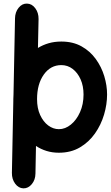

<svg xmlns="http://www.w3.org/2000/svg" viewBox="-20 -783 609 1055"><path d="M108.4 252Q81.5 251 63.2 226.1Q44.9 201.2 45.4 167L53.2 -228.5Q53.2 -233.4 53.2 -238.3Q53.2 -251 54.2 -264.2L62.5 -682.1Q63 -716.3 82.3 -740.2Q101.6 -764.2 128.4 -763.2Q155.3 -762.7 173.8 -737.8Q192.4 -712.9 191.9 -678.2L188.5 -519.5Q215.3 -536.1 247.3 -545.4Q279.3 -554.7 316.9 -554.7Q380.9 -554.7 428 -528.3Q475.1 -502 506.3 -458.7Q537.6 -415.5 553 -364.3Q568.4 -313 568.4 -263.7Q568.4 -209.5 551.8 -153.3Q535.2 -97.2 502 -49.8Q468.8 -2.4 419.2 26.9Q369.6 56.2 303.7 56.2Q267.1 56.2 235.6 46.4Q204.1 36.6 177.7 19L174.8 170.9Q174.3 205.1 154.8 228.8Q135.3 252.4 108.4 252ZM316.9 -425.3Q257.8 -425.3 220.7 -373.3Q183.6 -321.3 183.6 -238.3Q183.6 -188 200.7 -150.9Q217.8 -113.8 245.1 -93.5Q272.5 -73.2 303.7 -73.2Q338.4 -73.2 369.4 -98.4Q400.4 -123.5 419.7 -166.7Q439 -210 439 -263.7Q439 -310.5 422.9 -346.9Q406.7 -383.3 379.2 -404.3Q351.6 -425.3 316.9 -425.3Z"/></svg>

Font: Mikhak-DS1-FD Bold
Style: Bold
Weight: 700
Designer: Amin Abedi
Version: Version 3.2